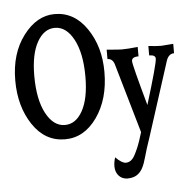

<svg xmlns="http://www.w3.org/2000/svg" viewBox="-62 -770 1103 1104"><g transform="rotate(-5 489.0 -218.5)"><path d="M291.5 14.6Q176.3 14.6 105.7 -91.1Q35.2 -196.8 35.2 -346.7Q35.2 -502 112.8 -605Q190.4 -708 293.5 -708Q406.7 -708 478.5 -603Q550.3 -498 550.3 -351.6Q550.3 -195.3 476.3 -90.3Q402.3 14.6 291.5 14.6ZM297.9 -67.4Q361.3 -67.4 400.1 -137.9Q439 -208.5 439 -334.5Q439 -469.7 396.5 -549.3Q354 -628.9 288.1 -628.9Q225.1 -628.9 185.8 -558.8Q146.5 -488.8 146.5 -364.3Q146.5 -227.1 189.2 -147.2Q231.9 -67.4 297.9 -67.4ZM626.5 270.5Q596.2 268.6 578.4 247.8Q560.5 227.1 560.1 195.3Q560.1 169.9 568.8 143.1Q604.5 179.2 627.9 179.2Q659.7 179.2 679.9 141.4Q700.2 103.5 715.3 58.1L730 11.7L616.2 -381.8Q606.4 -423.8 574.2 -423.8V-478Q644 -471.7 660.6 -471.7Q694.8 -471.7 753.4 -478V-423.8Q713.9 -423.8 713.9 -399.4Q713.9 -377.4 779.8 -140.6Q851.1 -372.1 851.1 -402.3Q851.1 -423.8 814.9 -423.8V-478Q864.3 -472.7 888.7 -472.7Q898.9 -472.7 958.5 -478V-423.8Q927.7 -423.8 914.1 -386.2L776.4 42.5Q751.5 114.7 741 154.3Q730.5 193.8 717.5 218.5Q704.6 243.2 683.3 256.8Q662.1 270.5 626.5 270.5Z"/></g></svg>

Font: Kelvinch
Style: Bold
Weight: 700
Designer: Paul James Miller
Foundry: High-Logic / Made with FontCreator
Version: Version 3.501;March 28, 2021;FontCreator 13.0.0.2683 64-bit